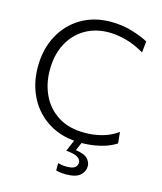

<svg xmlns="http://www.w3.org/2000/svg" viewBox="-134 -823 954 1133"><g transform="rotate(15 343.0 -257.0)"><path d="M416 10.5Q303.5 10.5 222.2 -38Q141 -86.5 97.2 -169.8Q53.5 -253 53.5 -358Q53.5 -466 98 -549Q142.5 -632 221.2 -678.8Q300 -725.5 402.5 -725.5Q473.5 -725.5 534.8 -706.5Q596 -687.5 632.5 -667.5L625.5 -598.5Q567.5 -632.5 513 -647.2Q458.5 -662 407 -662Q325 -662 261.8 -624.8Q198.5 -587.5 162.5 -519.2Q126.5 -451 126.5 -357.5Q126.5 -273.5 159.8 -204.2Q193 -135 258.5 -93.8Q324 -52.5 421 -52.5Q473 -52.5 524.2 -65.8Q575.5 -79 621 -111.5L628 -43Q586 -15.5 529.5 -2.5Q473 10.5 416 10.5ZM376 213Q342.5 213 316.5 205.5V160.5Q323.5 163 338 165.5Q352.5 168 369.5 168Q406.5 168 420.5 155.8Q434.5 143.5 434.5 125.5Q434.5 110.5 417 96.5Q399.5 82.5 344 77.5L383.5 -16.5H423.5V0L397.5 59.5Q452.5 67.5 471.2 88.8Q490 110 490 133Q490 166 464 189.5Q438 213 376 213Z"/></g></svg>

Font: Commissioner Light
Style: Regular
Weight: 300
Designer: Kostas Bartsokas
Foundry: Kostas Bartsokas
Version: Version 1.000; ttfautohint (v1.8.3)